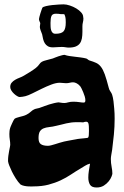

<svg xmlns="http://www.w3.org/2000/svg" viewBox="-20 -792 557 861"><path d="M492.2 -305.2Q493.2 -293.9 493.7 -282.5Q494.1 -271 494.1 -258.8Q494.1 -224.1 490.7 -188.7Q487.3 -153.3 482.9 -120.1Q481.4 -109.4 479.2 -98.4Q477.1 -87.4 477.1 -79.1Q477.1 -61 480.5 -44.2Q483.9 -27.3 483.9 -13.2Q483.9 -10.3 480 0Q476.1 10.3 467.5 21Q459 31.7 445.6 40.3Q432.1 48.8 413.1 48.8Q391.1 48.8 383.5 36.1Q376 23.4 376 3.9Q376 -9.8 378.4 -25.6Q380.9 -41.5 383.8 -58.1Q372.6 -55.7 361.6 -48.8Q350.6 -42 340.8 -36.1Q319.3 -23.4 298.1 -9.3Q276.9 4.9 252 16.6Q227.1 28.3 197.5 36.1Q168 43.9 129.9 43.9Q128.9 43.9 122.3 44.2Q115.7 44.4 106.9 43.9Q98.1 43.5 88.6 41.5Q79.1 39.6 71.8 35.2Q61 24.4 51 8.5Q41 -7.3 33.4 -22.7Q25.9 -38.1 21.5 -49.8Q17.1 -61.5 17.1 -64Q16.1 -66.4 16.1 -68.6Q16.1 -70.8 16.1 -73.2Q16.1 -83.5 17.6 -94.5Q19 -105.5 21 -115.5Q22.9 -125.5 24.4 -132.6Q25.9 -139.6 25.9 -142.1Q25.9 -154.3 23.9 -165.8Q22 -177.2 22 -190.9Q22 -197.3 22.7 -204.3Q23.4 -211.4 25.9 -219.2Q25.9 -219.7 28.3 -225.6Q30.8 -231.4 33.9 -238.3Q37.1 -245.1 40.3 -251.5Q43.5 -257.8 44.9 -258.8Q48.3 -261.7 54.2 -263.7Q60.1 -265.6 67.4 -267.6Q74.7 -269.5 82.3 -271.5Q89.8 -273.4 97.2 -276.9Q108.4 -282.2 117.4 -290.5Q126.5 -298.8 133.8 -301.8Q138.7 -304.2 147.2 -305.7Q155.8 -307.1 165 -311Q171.4 -313 180.7 -316.7Q189.9 -320.3 200.4 -323.5Q210.9 -326.7 221.7 -329.3Q232.4 -332 242.2 -333Q246.6 -333 253.2 -331.5Q259.8 -330.1 269 -330.1Q275.9 -330.1 285.6 -333Q295.4 -335.9 309.1 -335.9Q322.8 -335.9 335.4 -334Q348.1 -332 355 -332Q360.4 -332 361.6 -335.2Q362.8 -338.4 362.8 -342.8Q362.8 -350.1 359.9 -359.9Q356.9 -369.6 353 -378.9Q349.1 -388.2 345.7 -395Q342.3 -401.9 340.8 -403.8Q333.5 -413.1 324.5 -418Q315.4 -422.9 308.1 -422.9Q300.3 -422.9 292.7 -420.9Q285.2 -418.9 275.9 -418.9Q269 -418.9 262 -419.9Q254.9 -420.9 248 -420.9Q231.4 -420.9 209.7 -412.6Q188 -404.3 166.3 -393.6Q144.5 -382.8 125.2 -373.3Q106 -363.8 94.2 -360.8Q87.9 -359.4 81.1 -358.2Q74.2 -356.9 67.9 -356.9Q64 -356.9 56.9 -361.1Q49.8 -365.2 43 -371.6Q36.1 -377.9 31 -386Q25.9 -394 25.9 -401.9Q25.9 -413.6 32.2 -421.1Q38.6 -428.7 47.9 -434.1Q57.1 -439.5 68.1 -443.6Q79.1 -447.8 87.9 -453.1Q99.1 -460 114.3 -469.2Q129.4 -478.5 140.1 -486.8Q151.4 -496.1 156.2 -503.7Q161.1 -511.2 168 -515.1Q174.8 -519 189.5 -522.5Q204.1 -525.9 216.8 -529.8Q220.7 -531.2 227.8 -534.2Q234.9 -537.1 242.4 -539.6Q250 -542 257.1 -543.9Q264.2 -545.9 268.1 -545.9H270Q279.3 -542.5 291 -540.8Q302.7 -539.1 315.7 -537.6Q328.6 -536.1 341.6 -534.4Q354.5 -532.7 366.2 -529.8Q370.1 -528.8 373.5 -525.6Q377 -522.5 380.9 -521Q398.9 -515.6 411.1 -510Q423.3 -504.4 432.6 -492.4Q441.9 -480.5 450 -458.3Q458 -436 467.8 -397.9Q469.7 -389.2 475.1 -381.8Q480.5 -374.5 482.9 -367.2Q486.8 -355 489 -337.6Q491.2 -320.3 492.2 -305.2ZM375 -174.8Q377.4 -177.2 378.2 -185.8Q378.9 -194.3 378.9 -205.1Q378.9 -217.8 378.4 -225.8Q377.9 -233.9 376.5 -238.3Q375 -242.7 372.6 -244.4Q370.1 -246.1 366.2 -246.1Q363.3 -246.1 361.1 -245.6Q358.9 -245.1 356.9 -244.6Q355 -243.7 353 -243.2Q345.2 -244.1 338.6 -244.1Q332 -244.1 325.2 -244.1Q311.5 -244.1 300 -242.7Q288.6 -241.2 277.6 -238.8Q266.6 -236.3 255.9 -233.4Q245.1 -230.5 232.9 -228Q215.3 -223.6 200.7 -222.2Q186 -220.7 175.3 -216.3Q164.6 -211.9 158.7 -202.4Q152.8 -192.9 152.8 -172.9Q152.8 -152.3 163.6 -145.3Q174.3 -138.2 194.8 -138.2Q201.2 -138.2 209.5 -140.4Q217.8 -142.6 227.3 -145.5Q236.8 -148.4 246.8 -151.6Q256.8 -154.8 267.1 -157.2Q274.4 -158.7 283 -160.4Q291.5 -162.1 300 -163.6Q308.6 -165 316.2 -166.5Q323.7 -168 329.1 -168.9Q332.5 -169.4 339.8 -170.2Q347.2 -170.9 354.5 -171.6Q361.8 -172.4 367.9 -173.1Q374 -173.8 375 -174.8ZM353 -716.3Q353 -714.8 353.5 -712.9Q354 -710.9 354 -709.5Q354 -700.2 351.8 -691.9Q349.6 -683.6 349.6 -674.3V-649.4Q349.6 -632.8 347.2 -619.6Q344.7 -606.4 338.1 -597.4Q331.5 -588.4 319.6 -583.5Q307.6 -578.6 288.6 -578.6Q281.7 -578.6 273.4 -580.1Q265.1 -581.5 256.8 -581.5Q246.1 -581.5 236.6 -580.6Q227.1 -579.6 217.8 -579.6Q203.1 -579.6 194.6 -584.7Q186 -589.8 180.9 -598.1Q175.8 -606.4 173.3 -616.9Q170.9 -627.4 168.9 -638.2Q165.5 -646.5 162.1 -656Q158.7 -665.5 158.7 -671.4Q158.7 -675.8 159.7 -680.2Q160.6 -684.6 160.6 -688.5Q159.7 -691.4 157.2 -696.5Q154.8 -701.7 154.8 -706.5Q154.8 -709 156.7 -716.3Q158.7 -723.6 161.1 -731.9Q163.6 -740.2 166.3 -747.6Q168.9 -754.9 169.9 -757.3Q173.3 -761.7 186.3 -764.6Q199.2 -767.6 214.6 -769.3Q230 -771 244.1 -771.7Q258.3 -772.5 264.6 -772.5Q277.8 -772.5 293.2 -767.3Q308.6 -762.2 322 -754.2Q335.4 -746.1 344.2 -736.1Q353 -726.1 353 -716.3ZM272.9 -716.3Q270.5 -724.6 269.5 -726.6Q268.6 -728.5 264.6 -728.5H253.9Q248.5 -729.5 242.4 -730Q236.3 -730.5 231 -730.5Q215.3 -730.5 210.9 -720.5Q206.5 -710.4 206.5 -689.5Q206.5 -682.1 206.8 -673.6Q207 -665 209 -657.7Q210.9 -650.4 215.6 -645.5Q220.2 -640.6 229 -640.6Q254.9 -640.6 264.9 -651.4Q274.9 -662.1 274.9 -691.4Q274.9 -699.7 274.4 -706.1Q273.9 -712.4 272.9 -716.3Z"/></svg>

Font: Freckle Face
Style: Regular
Weight: 400
Designer: Astigmatic (AOETI)
Foundry: Astigmatic (AOETI)
Version: Version 1.000